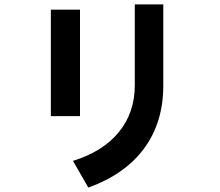

<svg xmlns="http://www.w3.org/2000/svg" viewBox="-20 -723 1002 876"><path d="M595 -334V-703H725V-332Q725 -165 638 -46.5Q551 72 383 133L313 11Q449 -31 522 -120Q595 -209 595 -334ZM212 -679H345V-193H212Z"/></svg>

Font: Gmarket Sans TTF Bold
Style: Regular
Weight: 700
Designer: Creative Director : Sungho Lee; Art Director : Kiwoong Choi; Project Manager : Sori Yang, Jongwook Yoon; Font Designer :
Foundry: Sandoll Inc.
Version: Version 1.000;hotconv 1.0.109;makeotfexe 2.5.65596